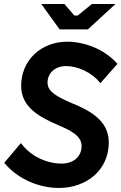

<svg xmlns="http://www.w3.org/2000/svg" viewBox="-20 -920 603 953"><path d="M272 13C411 13 520 -77 520 -213C520 -323 425 -372 332 -410C261 -441 216 -465 216 -510C216 -558 254 -592 308 -592C365 -592 437 -561 478 -507L563 -603C496 -679 395 -713 314 -713C183 -713 85 -620 85 -494C85 -384 182 -337 269 -299C334 -271 385 -245 385 -195C385 -143 345 -108 286 -108C214 -108 132 -143 84 -210L1 -112C72 -26 181 13 272 13ZM276 -774H416L553 -900H436L366 -843H349L300 -900H185Z"/></svg>

Font: Fixel Text 20240404 SemiBold
Style: Italic
Weight: 600
Width: 4
Italic angle: -10°
Designer: AlfaBravo + MacPaw
Foundry: Kyrylo Tkachov, Marchela Mozhyna, Serhii Makarenko, Maria Weinstein, Zakhar Kryvoshyya
Version: Version 1.211;Glyphs 3.2 (3225)